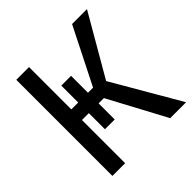

<svg xmlns="http://www.w3.org/2000/svg" viewBox="-188 -858 1004 1004"><g transform="rotate(-45 314.5 -355.5)"><path d="M602.5 -710.9 407.2 -374 624.5 0H506.8L335.9 -319.3H296.9V-200.2H224.6V-319.3H173.8V0H79.6V-710.9H173.8V-397.9H224.6V-522.9H296.9V-397.9H334.5L492.2 -710.9Z"/></g></svg>

Font: Roboto
Style: Regular
Weight: 400
Designer: Google
Version: Version 2.134; 2016; ttfautohint (v1.6)